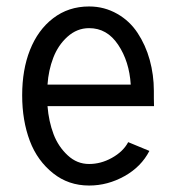

<svg xmlns="http://www.w3.org/2000/svg" viewBox="-20 -554 535 588"><path d="M125.5 -294.9C127.4 -323.7 133.3 -351.6 143.1 -377C152.8 -402.3 167 -423.8 186.5 -441.4C206.1 -459 228 -467.8 252.9 -467.8C289.6 -467.8 318.8 -451.2 341.8 -417C364.7 -382.8 377.4 -342.3 380.4 -294.9ZM125.5 -229H451.7C451.7 -232.9 451.2 -241.2 451.2 -252.9V-275.9C451.2 -308.6 446.8 -340.3 438.5 -370.6C430.2 -400.9 417.5 -428.7 401.4 -453.1C385.3 -477.5 364.7 -497.1 338.9 -511.7C313 -526.4 284.7 -534.2 252.9 -534.2C210.4 -534.2 173.8 -522 142.6 -498C111.3 -474.1 87.9 -441.4 71.8 -400.9C55.7 -360.4 47.9 -314 47.9 -262.2C47.9 -210.4 55.7 -164.1 71.3 -122.6C86.9 -81.1 111.3 -48.3 142.6 -23.4C173.8 1.5 210.4 14.2 252.9 14.2C291.5 14.2 327.1 4.4 361.3 -14.6C395.5 -33.7 420.9 -59.6 437.5 -91.8L372.6 -118.7C362.3 -99.1 345.2 -83 322.3 -70.3C299.3 -57.6 276.4 -51.8 252.9 -51.8C228 -51.8 206.5 -60.5 187.5 -78.1C168.5 -95.7 153.8 -117.2 144 -143.1C134.3 -168.9 127.9 -197.8 125.5 -229Z"/></svg>

Font: Tuffy
Style: Regular
Weight: 500
Designer: Thatcher Ulrich, Karoly Barta and Michael Everson
Version: Version 001.270